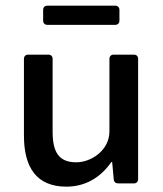

<svg xmlns="http://www.w3.org/2000/svg" viewBox="-20 -662 589 693"><path d="M395.5 -641.6H151.4C141.6 -641.6 135.7 -635.7 135.7 -626V-587.9C135.7 -578.1 141.6 -572.3 151.4 -572.3H395.5C405.3 -572.3 411.1 -578.1 411.1 -587.9V-626C411.1 -635.7 405.3 -641.6 395.5 -641.6ZM375 -449.2V-188.5C375 -117.2 306.6 -76.2 255.9 -76.2C196.3 -76.2 169.9 -107.4 169.9 -186.5V-449.2C169.9 -459 164.1 -464.8 154.3 -464.8H82C72.3 -464.8 66.4 -459 66.4 -449.2V-172.9C66.4 -55.7 113.3 11.7 219.7 11.7C286.1 11.7 341.8 -19.5 381.8 -77.1H384.8L390.6 -14.6C391.6 -4.9 397.5 0 407.2 0H462.9C472.7 0 478.5 -5.9 478.5 -15.6V-449.2C478.5 -459 472.7 -464.8 462.9 -464.8H390.6C380.9 -464.8 375 -459 375 -449.2Z"/></svg>

Font: Ed Sans Neue Medium
Style: Regular
Weight: 500
Designer: Stephen Hutchings
Version: Version 1.004;PS 001.004;hotconv 1.0.88;makeotf.lib2.5.64775